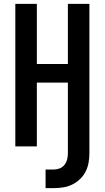

<svg xmlns="http://www.w3.org/2000/svg" viewBox="-20 -755 540 990"><path d="M215 215V119H258Q274 119 288.5 113Q303 107 312.5 95Q322 83 326 67.5Q330 52 330 36V-329H170V0H59V-735H170V-425H330V-735H441V36Q441 61 436.5 85Q432 109 421 130.5Q410 152 392 169Q374 186 352.5 196.5Q331 207 307 211Q283 215 258 215Z"/></svg>

Font: Iosevka Algr
Style: Bold
Weight: 700
Monospace: yes
Designer: Belleve Invis
Foundry: Belleve Invis
Version: Version 26.0.2; ttfautohint (v1.8.3)